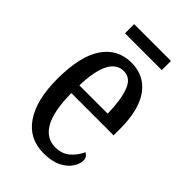

<svg xmlns="http://www.w3.org/2000/svg" viewBox="-207 -754 845 845"><g transform="rotate(45 215.5 -332.0)"><path d="M231 10Q140 10 91 -62Q42 -134 42 -264Q42 -405 89.5 -475.5Q137 -546 223 -546Q303 -546 348 -484.5Q393 -423 393 -304V-264H130Q131 -152 161.5 -98.5Q192 -45 249 -45Q290 -45 317 -68.5Q344 -92 358 -124Q366 -120 372 -112.5Q378 -105 378 -91Q378 -71 362.5 -47Q347 -23 314.5 -6.5Q282 10 231 10ZM307 -313Q306 -395 287.5 -445.5Q269 -496 225 -496Q180 -496 156.5 -448.5Q133 -401 131 -313ZM111 -617V-674H340V-617Z"/></g></svg>

Font: Noto Serif Lao ExtraCondensed
Style: Regular
Weight: 400
Width: 2
Designer: Monotype Design Team
Foundry: Monotype Imaging Inc.
Version: Version 2.003; ttfautohint (v1.8.4.7-5d5b)